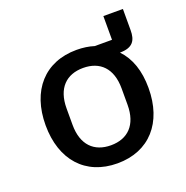

<svg xmlns="http://www.w3.org/2000/svg" viewBox="-117 -738 834 859"><g transform="rotate(-20 300.0 -308.5)"><path d="M465 -629V-516H383C358 -524 330 -528 300 -528C148 -528 55 -423 55 -258C55 -93 148 12 300 12C452 12 545 -93 545 -258C545 -340 523 -404 479 -450C542 -450 558 -481 558 -528V-629ZM300 -74C220 -74 169 -123 169 -219V-297C169 -393 220 -442 300 -442C380 -442 431 -393 431 -297V-219C431 -123 380 -74 300 -74Z"/></g></svg>

Font: IBM Mono Medium
Style: Regular
Weight: 500
Monospace: yes
Designer: Mike Abbink, Paul van der Laan, Pieter van Rosmalen
Foundry: Bold Monday
Version: Version 2.3